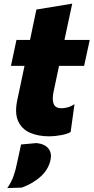

<svg xmlns="http://www.w3.org/2000/svg" viewBox="-20 -714 500 1026"><path d="M244 14.5Q182 14.5 138.5 -5.5Q95 -25.5 76.5 -68Q58 -110.5 72 -177.5Q80.5 -217.5 89.2 -258.5Q98 -299.5 111 -362H38.5L68 -500.5H140.5Q149.5 -545 157.8 -583.8Q166 -622.5 174.5 -663L366 -694.5Q355 -644.5 345.5 -599.2Q336 -554 324.5 -500.5H459.5L429.5 -362H295.5L266 -222.5Q257.5 -181.5 267 -158.5Q276.5 -135.5 308 -135.5Q322.5 -135.5 340.5 -140Q358.5 -144.5 378 -157.5L357.5 -8.5Q340.5 2 306 8.2Q271.5 14.5 244 14.5ZM19 291Q41 259 52.5 226.5Q64 194 71 157.5Q76.5 133 81.8 108Q87 83 92.5 58L175.5 50.5Q219.5 55.5 238.5 79.5Q257.5 103.5 250.5 138Q240.5 189 199.8 227.2Q159 265.5 96.5 288.5Z"/></svg>

Font: Commissioner ExtraBold
Style: Italic
Weight: 800
Italic angle: -12°
Designer: Kostas Bartsokas
Foundry: Kostas Bartsokas
Version: Version 1.000; ttfautohint (v1.8.3)